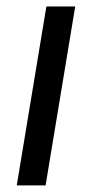

<svg xmlns="http://www.w3.org/2000/svg" viewBox="-20 -562 279 582"><path d="M30.8 0 120.6 -542.5H208L118.2 0Z"/></svg>

Font: Inter 16pt
Style: Italic
Weight: 400
Italic angle: -9.3988°
Version: Version 4.001;git-66647c0bb